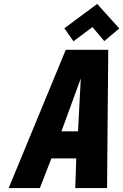

<svg xmlns="http://www.w3.org/2000/svg" viewBox="-20 -952 624 972"><path d="M584 -808 472 -932 306 -809 352 -743 448 -815 508 -744ZM522 0 528 -700H313L24 0H182L240 -150H366L361 0ZM291 -287 389 -555 375 -287Z"/></svg>

Font: Advent Pro ExtraBold
Style: Italic
Weight: 800
Italic angle: -12°
Version: Version 3.000